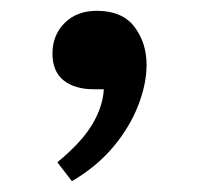

<svg xmlns="http://www.w3.org/2000/svg" viewBox="-20 -164 365 355"><path d="M113 171 86 136Q130 100 150 67Q170 34 172 1H153Q118 1 97.5 -15.5Q77 -32 77 -65Q77 -99 99.5 -121.5Q122 -144 159 -144Q206 -144 228.5 -114.5Q251 -85 251 -44Q251 -9 235.5 31Q220 71 189.5 107.5Q159 144 113 171Z"/></svg>

Font: Literata 36pt SemiBold
Style: Regular
Weight: 600
Designer: Latin by Veronika Burian and Jose Scaglione. Greek by Irene Vlachou. Cyrillic by Vera Evstafieva.
Foundry: TypeTogether
Version: Version 3.002